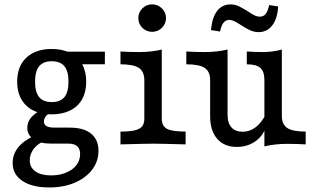

<svg xmlns="http://www.w3.org/2000/svg" viewBox="-20 -646 1411 859"><path d="M36.6 83.8Q36.6 44.5 61 13.8Q85.4 -16.9 134.1 -39L170.6 -11.2Q144.8 0.2 128.9 22.7Q113.1 45.3 113.1 71.4Q113.1 103.1 138.4 120.9Q163.8 138.7 208.4 138.7Q246.1 138.7 275.8 126.4Q305.5 114.1 321.9 92.6Q338.4 71.1 338.4 43.2Q338.4 19.9 325.5 8.2Q312.6 -3.5 285.2 -3.5H207.6Q159.7 -3.5 130.9 -22.7Q102.1 -41.8 102.1 -74.4Q102.1 -96.3 114.8 -114.4Q127.6 -132.5 154.1 -148.7L203.9 -141.5Q190.2 -133.2 183.4 -123.6Q176.6 -113.9 176.6 -101.9Q176.6 -88.1 188.4 -81.5Q200.3 -75 223.8 -75H292.2Q354.4 -75 387.5 -48.1Q420.6 -21.1 420.6 28.7Q420.6 76 392.1 113.3Q363.6 150.6 313.8 171.7Q263.9 192.7 200.7 192.7Q123.9 192.7 80.3 163.4Q36.6 134 36.6 83.8ZM56.9 -280.6Q56.9 -349.3 98 -388.1Q139.1 -426.9 211.5 -426.9Q259.4 -426.9 294.3 -409.3Q329.2 -391.8 347.5 -359Q365.7 -326.3 365.7 -280.6Q365.7 -235 347.5 -202.3Q329.2 -169.5 294.3 -152Q259.4 -134.4 211.5 -134.4Q139.1 -134.4 98 -173.2Q56.9 -211.9 56.9 -280.6ZM286.4 -280.6Q286.4 -327.5 268.1 -349.8Q249.8 -372 211.6 -372Q173.5 -372 155.2 -349.8Q136.9 -327.5 136.9 -280.6Q136.9 -233.8 155.2 -211.5Q173.5 -189.3 211.6 -189.3Q249.8 -189.3 268.1 -211.5Q286.4 -233.8 286.4 -280.6ZM229.2 -414.8H449.2V-358.4H301.8Z M625.7 -115.3V-287.3Q625.7 -325.9 601.4 -342.1Q577.2 -358.3 519 -358.3V-415.6Q559.9 -413.1 600.7 -413.1Q659.2 -413.1 703.7 -424.4V-115.3Q703.7 -82.3 726.8 -69.8Q750 -57.3 810.4 -57.3V0Q697.9 -3.2 664.9 -3.2Q631.9 -3.2 519 0V-57.3Q559.8 -57.3 582.9 -62.9Q606 -68.5 615.9 -80.6Q625.7 -92.7 625.7 -115.3ZM598.8 -565Q598.8 -590.7 617 -608.6Q635.2 -626.5 660.7 -626.5Q686.2 -626.5 704.4 -608.6Q722.6 -590.7 722.6 -565Q722.6 -539.4 704.4 -521.5Q686.2 -503.6 660.7 -503.6Q635.2 -503.6 617 -521.4Q598.8 -539.3 598.8 -565Z M920.2 -125V-287.3Q920.2 -326 895.8 -342.1Q871.5 -358.3 813.5 -358.3V-415.6Q854 -413.1 895.5 -413.1Q950.6 -413.1 998.1 -424.4V-132Q998.1 -95.5 1015.5 -76.1Q1032.9 -56.6 1065.2 -56.6Q1097.3 -56.6 1123.3 -76.3Q1149.4 -95.9 1170.7 -136.5L1167.9 -72.8Q1153 -33.4 1118.6 -11.1Q1084.2 11.3 1039.1 11.3Q983.2 11.3 951.7 -25Q920.2 -61.2 920.2 -125ZM1084.1 -358.3V-415.6Q1119.6 -413.1 1153.8 -413.1Q1201.1 -413.1 1240.9 -424.4V-128.2Q1240.9 -89.6 1265.2 -73.4Q1289.5 -57.3 1347.6 -57.3V0Q1307.7 -2.4 1265.5 -2.4Q1210.4 -2.4 1162.9 8.9V-287.7Q1162.9 -326.2 1145 -342.2Q1127 -358.3 1084.1 -358.3ZM1058.2 -533.9Q1038.1 -546.6 1027.2 -551.8Q1016.3 -557 1005.7 -557Q990.4 -557 980.3 -544.8Q970.3 -532.6 964.4 -505L923.9 -511.4Q929 -568.3 951.5 -597.2Q974 -626.2 1010.7 -626.2Q1030.6 -626.2 1047 -618.7Q1063.4 -611.1 1088.9 -595.3Q1105.9 -583.4 1118.3 -577.4Q1130.7 -571.5 1142.8 -571.5Q1158.9 -571.5 1168.6 -583.7Q1178.3 -595.9 1184.1 -623.5L1224.6 -617.1Q1221 -561.7 1197.8 -532Q1174.6 -502.3 1137.1 -502.3Q1117.1 -502.3 1098.9 -510.6Q1080.6 -518.8 1058.2 -533.9Z"/></svg>

Font: Playfair Micro SmCond SmLight
Style: Regular
Weight: 360
Width: 4
Designer: Claus Eggers Sørensen
Foundry: Claus Eggers Sørensen
Version: Version 2.100;Glyphs 3.2 (3219)